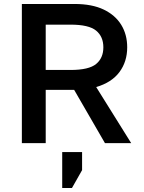

<svg xmlns="http://www.w3.org/2000/svg" viewBox="-20 -720 725 966"><path d="M90 0V-700H355Q443 -700 501.5 -672Q560 -644 590 -595Q620 -546 620 -482Q620 -410 581 -357.5Q542 -305 464 -282L640 0H508L353 -268H210V0ZM210 -368H335Q427 -368 463.5 -398Q500 -428 500 -482Q500 -536 463.5 -566Q427 -596 335 -596H210ZM293 226V45H393V136L342 226Z"/></svg>

Font: Golos Text Medium
Style: Regular
Weight: 500
Designer: A.Korolkova, Vitaly Kuzmin
Foundry: ParaType Ltd
Version: Version 2.004